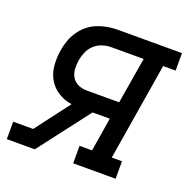

<svg xmlns="http://www.w3.org/2000/svg" viewBox="-109 -627 711 723"><g transform="rotate(20 246.5 -265.0)"><path d="M-8 0V-70H72L176 -207Q147 -211 122 -226.5Q97 -242 82.5 -267Q68 -292 65.5 -322.5Q63 -353 68 -383Q71 -403 78 -423Q85 -443 97 -461Q109 -479 126 -493Q143 -507 163 -515Q183 -523 203 -526.5Q223 -530 244 -530H501V-460H451L387 -70H428V0H258V-70H308L330 -205H261L104 0ZM212 -275H342L373 -460H244Q226 -460 208.5 -454.5Q191 -449 177 -436.5Q163 -424 155.5 -407Q148 -390 145 -373Q142 -355 143 -336.5Q144 -318 153 -303.5Q162 -289 178 -282Q194 -275 212 -275Z"/></g></svg>

Font: Iosevka Curly Slab Oblique
Style: Regular
Weight: 400
Italic angle: -9°
Monospace: yes
Designer: Belleve Invis
Foundry: Belleve Invis
Version: Version 11.1.0; ttfautohint (v1.8.3)